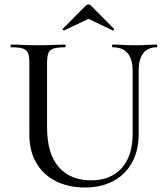

<svg xmlns="http://www.w3.org/2000/svg" viewBox="-20 -824 740 857"><path d="M572 -510Q572 -560 549.5 -586.5Q527 -613 483 -613Q480 -613 480 -619Q480 -625 483 -625Q506 -625 531 -623.5Q556 -622 585 -622Q610 -622 634.5 -623.5Q659 -625 680 -625Q682 -625 682 -619Q682 -613 680 -613Q640 -613 619.5 -586.5Q599 -560 599 -510V-227Q599 -152 569 -98Q539 -44 485 -15.5Q431 13 359 13Q285 13 229 -15.5Q173 -44 142 -97Q111 -150 111 -223V-544Q111 -573 105 -587.5Q99 -602 81.5 -607.5Q64 -613 30 -613Q27 -613 27 -619Q27 -625 30 -625Q55 -625 85 -623.5Q115 -622 150 -622Q186 -622 216.5 -623.5Q247 -625 270 -625Q273 -625 273 -619Q273 -613 270 -613Q236 -613 218.5 -607Q201 -601 195.5 -586Q190 -571 190 -542V-258Q190 -138 242 -78.5Q294 -19 386 -19Q474 -19 523 -73.5Q572 -128 572 -226ZM260 -695 363 -799Q368 -804 375 -804Q382 -804 386 -799L488 -696Q491 -694 488 -690.5Q485 -687 483 -688L375 -740L266 -688Q265 -687 261.5 -690.5Q258 -694 260 -695Z"/></svg>

Font: Cormorant Light Medium
Style: Regular
Weight: 500
Version: Version 4.000